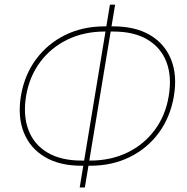

<svg xmlns="http://www.w3.org/2000/svg" viewBox="-20 -781 813 834"><path d="M334.5 -61Q238.8 -61 174.8 -99.1Q110.8 -137.2 83.5 -205.3Q56.2 -273.4 70.8 -363.8Q85.9 -454.6 136 -522.7Q186 -590.8 262.7 -628.7Q339.4 -666.5 434.6 -666.5H472.2Q567.9 -666.5 631.8 -628.7Q695.8 -590.8 723.1 -522.7Q750.5 -454.6 735.4 -363.8Q720.2 -273.4 670.7 -205.3Q621.1 -137.2 544.2 -99.1Q467.3 -61 371.6 -61ZM334.5 -83.5H371.6Q461.4 -83.5 533.4 -118.4Q605.5 -153.3 652.3 -216.6Q699.2 -279.8 712.9 -363.8Q727.1 -448.2 703.1 -511.2Q679.2 -574.2 620.6 -609.1Q562 -644 472.2 -644H435.1Q345.2 -644 273.2 -609.1Q201.2 -574.2 154.3 -511.2Q107.4 -448.2 93.3 -363.8Q79.6 -279.8 103.5 -216.6Q127.4 -153.3 186 -118.4Q244.6 -83.5 334.5 -83.5ZM326.2 33.2 457.5 -760.7H480L348.6 33.2Z"/></svg>

Font: Inter 24pt Thin
Style: Italic
Weight: 250
Italic angle: -9.3988°
Version: Version 4.001;git-66647c0bb